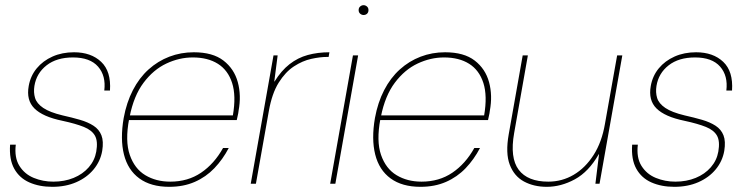

<svg xmlns="http://www.w3.org/2000/svg" viewBox="-20 -710 2884 742"><path d="M182 12Q132 12 93.5 -5Q55 -22 35 -58Q15 -94 19 -151H41Q35 -101 55 -69Q75 -37 110.5 -22.5Q146 -8 186 -8Q229 -8 264.5 -22.5Q300 -37 323 -63.5Q346 -90 352 -124Q359 -164 347 -185.5Q335 -207 304 -219.5Q273 -232 222 -243Q183 -251 156 -263Q129 -275 113 -291Q97 -307 91.5 -328.5Q86 -350 91 -378Q98 -417 122 -446Q146 -475 183 -491.5Q220 -508 266 -508Q332 -508 371 -471Q410 -434 405 -360H383Q390 -417 359 -452.5Q328 -488 262 -488Q199 -488 160 -457.5Q121 -427 113 -378Q109 -353 115.5 -331.5Q122 -310 147 -293Q172 -276 222 -264Q258 -256 289 -247Q320 -238 341.5 -224Q363 -210 372 -187Q381 -164 375 -127Q368 -87 342 -55.5Q316 -24 275 -6Q234 12 182 12Z M634 12Q563 12 518.5 -20.5Q474 -53 459 -113Q444 -173 458 -254Q469 -314 493.5 -361.5Q518 -409 554 -441.5Q590 -474 634.5 -491Q679 -508 729 -508Q802 -508 843.5 -476Q885 -444 899 -392.5Q913 -341 902 -282Q901 -272 899 -264.5Q897 -257 895 -246H468L471 -264H880Q893 -340 877 -389.5Q861 -439 822 -463.5Q783 -488 725 -488Q673 -488 623 -464.5Q573 -441 535 -390.5Q497 -340 481 -259L479 -250Q463 -165 481.5 -111.5Q500 -58 541.5 -33Q583 -8 638 -8Q706 -8 757 -42.5Q808 -77 842 -138H864Q841 -94 808.5 -60Q776 -26 732.5 -7Q689 12 634 12Z M949 0 1037 -496H1053L1040 -395H1041Q1067 -437 1099 -462Q1131 -487 1169.5 -497.5Q1208 -508 1253 -508L1250 -490H1244Q1217 -490 1183 -482.5Q1149 -475 1116 -453.5Q1083 -432 1057 -390.5Q1031 -349 1019 -281L969 0Z M1256 0 1344 -496H1364L1276 0ZM1385 -652Q1378 -652 1372 -657Q1366 -662 1366 -671Q1366 -680 1372 -685Q1378 -690 1385 -690Q1392 -690 1398 -685Q1404 -680 1404 -671Q1404 -662 1398.5 -657Q1393 -652 1385 -652Z M1605 12Q1534 12 1489.5 -20.5Q1445 -53 1430 -113Q1415 -173 1429 -254Q1440 -314 1464.5 -361.5Q1489 -409 1525 -441.5Q1561 -474 1605.5 -491Q1650 -508 1700 -508Q1773 -508 1814.5 -476Q1856 -444 1870 -392.5Q1884 -341 1873 -282Q1872 -272 1870 -264.5Q1868 -257 1866 -246H1439L1442 -264H1851Q1864 -340 1848 -389.5Q1832 -439 1793 -463.5Q1754 -488 1696 -488Q1644 -488 1594 -464.5Q1544 -441 1506 -390.5Q1468 -340 1452 -259L1450 -250Q1434 -165 1452.5 -111.5Q1471 -58 1512.5 -33Q1554 -8 1609 -8Q1677 -8 1728 -42.5Q1779 -77 1813 -138H1835Q1812 -94 1779.5 -60Q1747 -26 1703.5 -7Q1660 12 1605 12Z M2093 12Q2043 12 2005 -8.5Q1967 -29 1950 -73.5Q1933 -118 1946 -191L2000 -496H2020L1967 -196Q1950 -100 1984.5 -54Q2019 -8 2099 -8Q2152 -8 2197 -34.5Q2242 -61 2274 -111Q2306 -161 2318 -232L2365 -496H2385L2297 0H2281L2295 -114H2294Q2255 -46 2201.5 -17Q2148 12 2093 12Z M2586 12Q2536 12 2497.5 -5Q2459 -22 2439 -58Q2419 -94 2423 -151H2445Q2439 -101 2459 -69Q2479 -37 2514.5 -22.5Q2550 -8 2590 -8Q2633 -8 2668.5 -22.5Q2704 -37 2727 -63.5Q2750 -90 2756 -124Q2763 -164 2751 -185.5Q2739 -207 2708 -219.5Q2677 -232 2626 -243Q2587 -251 2560 -263Q2533 -275 2517 -291Q2501 -307 2495.5 -328.5Q2490 -350 2495 -378Q2502 -417 2526 -446Q2550 -475 2587 -491.5Q2624 -508 2670 -508Q2736 -508 2775 -471Q2814 -434 2809 -360H2787Q2794 -417 2763 -452.5Q2732 -488 2666 -488Q2603 -488 2564 -457.5Q2525 -427 2517 -378Q2513 -353 2519.5 -331.5Q2526 -310 2551 -293Q2576 -276 2626 -264Q2662 -256 2693 -247Q2724 -238 2745.5 -224Q2767 -210 2776 -187Q2785 -164 2779 -127Q2772 -87 2746 -55.5Q2720 -24 2679 -6Q2638 12 2586 12Z"/></svg>

Font: DM Sans 28pt Thin
Style: Italic
Weight: 250
Italic angle: -10°
Version: Version 4.004;gftools[0.9.30]